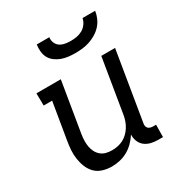

<svg xmlns="http://www.w3.org/2000/svg" viewBox="-174 -867 948 1002"><g transform="rotate(-30 300.0 -366.0)"><path d="M212 8Q184 8 158 0Q132 -8 114 -26Q96 -44 86 -68.5Q76 -93 72 -119.5Q68 -146 70 -174Q72 -202 77 -230L113 -446H62L61 -520H208L158 -218Q155 -199 154.5 -180.5Q154 -162 157 -144.5Q160 -127 168 -111.5Q176 -96 189 -85Q202 -74 219 -69.5Q236 -65 255 -65Q272 -65 289.5 -68.5Q307 -72 322.5 -80Q338 -88 351 -100.5Q364 -113 373.5 -128Q383 -143 389 -159.5Q395 -176 398 -193L452 -520H535L467 -108Q465 -99 466 -91Q467 -83 472 -77Q477 -71 485.5 -68.5Q494 -66 503 -66H520L519 8H490Q468 8 447.5 3Q427 -2 411 -14.5Q395 -27 387.5 -46.5Q380 -66 381 -87Q367 -65 348.5 -46.5Q330 -28 307.5 -15.5Q285 -3 260.5 2.5Q236 8 212 8ZM343 -600Q322 -600 301 -602.5Q280 -605 261 -612Q242 -619 226 -631Q210 -643 200.5 -660Q191 -677 189 -698Q187 -719 190 -740H266Q263 -723 269.5 -707Q276 -691 289.5 -682Q303 -673 320 -670Q337 -667 354 -667Q371 -667 389 -670Q407 -673 423.5 -682Q440 -691 451.5 -707Q463 -723 466 -740H542Q539 -719 530 -698Q521 -677 505.5 -660Q490 -643 470 -631Q450 -619 429 -612Q408 -605 386 -602.5Q364 -600 343 -600Z"/></g></svg>

Font: Iosevka Etoile
Style: Italic
Weight: 400
Italic angle: -9°
Designer: Belleve Invis
Foundry: Belleve Invis
Version: Version 22.1.2; ttfautohint (v1.8.4)